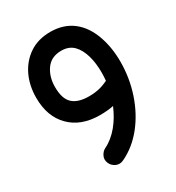

<svg xmlns="http://www.w3.org/2000/svg" viewBox="-180 -806 892 973"><g transform="rotate(-30 265.5 -319.0)"><path d="M263.2 -696.3C215.3 -696.3 174.3 -685.1 140.1 -662.1C71.8 -616.7 34.2 -536.6 34.2 -442.4C34.2 -368.7 55.2 -311 97.7 -268.6C139.6 -226.1 197.8 -204.6 271.5 -204.6C301.3 -204.6 327.6 -207 350.6 -211.9C319.8 -138.2 271 -76.2 210 -46.9C199.2 -41.5 190.4 -32.7 183.6 -19.5C176.8 -6.3 176.3 7.8 182.6 22.9C188 36.6 198.2 46.9 212.9 53.7C227.1 60.1 242.2 59.6 257.8 51.8C306.2 28.8 348.1 -5.4 383.8 -50.3C419.4 -95.2 446.8 -147 466.3 -205.6C485.8 -264.2 495.6 -325.2 495.6 -388.2C495.6 -444.3 487.3 -496.1 470.2 -543C436.5 -636.2 368.2 -696.3 263.2 -696.3ZM144 -442.4C144 -481.4 153.8 -515.1 173.8 -543.5C193.8 -571.8 223.6 -585.9 263.2 -585.9C293 -585.9 316.4 -576.7 334.5 -558.6C370.1 -522 385.7 -458.5 385.7 -388.2C385.7 -372.1 384.8 -356.4 383.3 -340.3C350.1 -324.7 318.4 -314.9 271.5 -314.9C229 -314.9 197.3 -324.2 176.3 -343.3C154.8 -362.3 144 -395 144 -442.4Z"/></g></svg>

Font: Mikhak SemiBold
Style: Regular
Weight: 600
Designer: Amin Abedi
Version: Version 3.2